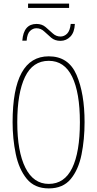

<svg xmlns="http://www.w3.org/2000/svg" viewBox="-20 -1037 540 1067"><path d="M364 -993V-1017H136V-993ZM128 -811Q131 -850 147 -865Q163 -880 182 -880Q207 -880 225.5 -862.5Q244 -845 264.5 -827.5Q285 -810 316 -810Q348 -810 371 -833.5Q394 -857 396 -904H373Q369 -866 353 -850Q337 -834 316 -834Q292 -834 273 -851.5Q254 -869 233.5 -886.5Q213 -904 183 -904Q111 -904 104 -811ZM450 -358Q450 -517 405.5 -620.5Q361 -724 251 -724Q50 -724 50 -358Q50 -266 67.5 -181.5Q85 -97 128.5 -43.5Q172 10 251 10Q330 10 373 -42Q416 -94 433 -178Q450 -262 450 -358ZM76 -358Q76 -520 119 -609.5Q162 -699 251 -699Q338 -699 381 -610.5Q424 -522 424 -358Q424 -191 381 -103Q338 -15 251 -15Q166 -15 121 -105Q76 -195 76 -358Z"/></svg>

Font: Noto Sans Mono UI Condensed Thin
Style: Regular
Weight: 250
Width: 3
Designer: Monotype Design team
Foundry: Monotype Imaging Inc.
Version: 1.000